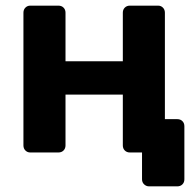

<svg xmlns="http://www.w3.org/2000/svg" viewBox="-20 -540 684 680"><path d="M508 120Q498 120 490.5 113Q483 106 483 95V0H452L415 -118H608Q619 -118 626 -111Q633 -104 633 -93V95Q633 106 626 113Q619 120 608 120ZM87 0Q77 0 70 -7Q63 -14 63 -25V-495Q63 -506 70 -513Q77 -520 87 -520H187Q198 -520 205 -513Q212 -506 212 -495V-323H415V-495Q415 -506 422 -513Q429 -520 440 -520H540Q550 -520 557 -513Q564 -506 564 -495V-25Q564 -14 557 -7Q550 0 540 0H440Q429 0 422 -7Q415 -14 415 -25V-205H212V-25Q212 -14 205 -7Q198 0 187 0Z"/></svg>

Font: Rubik SemiBold
Style: Regular
Weight: 600
Designer: Hubert and Fischer
Foundry: Hubert and Fischer
Version: Version 2.300;gftools[0.9.30]